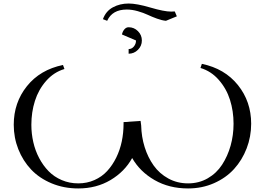

<svg xmlns="http://www.w3.org/2000/svg" viewBox="-20 -1063 1502 1091"><path d="M58.1 -354Q58.1 -480 133.1 -573.5Q208 -667 337.9 -693.8L346.2 -670.9Q285.6 -652.8 242.2 -603.3Q198.7 -553.7 178.5 -489.7Q158.2 -425.8 158.2 -354Q158.2 -303.7 169.2 -255.4Q180.2 -207 202.6 -164.6Q225.1 -122.1 256.3 -90.1Q287.6 -58.1 331.1 -39.6Q374.5 -21 424.8 -21Q474.1 -21 516.6 -39.8Q559.1 -58.6 589.1 -91.3Q619.1 -124 640.4 -167.2Q661.6 -210.4 671.9 -259.3Q682.1 -308.1 682.1 -359.9V-369.1L778.8 -376L782.2 -350.1Q783.7 -285.6 802 -227.1Q820.3 -168.5 853.3 -122.3Q886.2 -76.2 936.8 -48.6Q987.3 -21 1048.8 -21Q1110.4 -21 1160.4 -49.8Q1210.4 -78.6 1241.9 -127Q1273.4 -175.3 1290.3 -235.1Q1307.1 -294.9 1307.1 -359.9Q1307.1 -431.6 1286.9 -495.6Q1266.6 -559.6 1223.1 -609.1Q1179.7 -658.7 1119.1 -676.8L1127 -700.2Q1256.8 -673.3 1332 -579.6Q1407.2 -485.8 1407.2 -359.9Q1407.2 -286.6 1381.6 -220Q1356 -153.3 1310.1 -102.8Q1264.2 -52.2 1196.3 -22.2Q1128.4 7.8 1048.8 7.8Q940.9 7.8 858.2 -39.8Q775.4 -87.4 731 -165Q688.5 -87.9 608.2 -40Q527.8 7.8 424.8 7.8Q342.8 7.8 273.2 -21.2Q203.6 -50.3 157 -99.6Q110.4 -148.9 84.2 -214.8Q58.1 -280.8 58.1 -354ZM564.9 -954.1Q581.5 -1000 621.6 -1021.5Q661.6 -1043 710.9 -1043Q756.8 -1043 835 -1020Q913.1 -997.1 952.1 -997.1Q967.3 -997.1 973.1 -998L984.9 -970.2L922.9 -944.8Q900.4 -946.8 871.6 -957.3Q842.8 -967.8 819.1 -979Q795.4 -990.2 762.9 -999.5Q730.5 -1008.8 700.2 -1008.8Q618.2 -1008.8 588.9 -944.8ZM672.9 -867.2Q676.8 -884.8 687 -896.5Q697.3 -908.2 710.9 -908.2Q741.7 -908.2 763.9 -886Q786.1 -863.8 786.1 -833Q786.1 -802.2 763.9 -780Q741.7 -757.8 710.9 -757.8V-784.2Q728.5 -784.2 740.7 -798.8Q752.9 -813.5 752.9 -833Z"/></svg>

Font: Dihjauti S
Style: Bold
Weight: 700
Designer: T. Christopher White
Version: Version 3.0.0